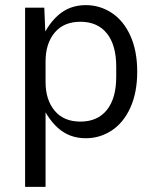

<svg xmlns="http://www.w3.org/2000/svg" viewBox="-20 -530 603 750"><path d="M78 -500H153L158 -380L133 -356Q161 -429 206 -469.5Q251 -510 315 -510Q370 -510 416 -480Q462 -450 489 -391Q516 -332 516 -250Q516 -168 489 -109Q462 -50 416 -20Q370 10 315 10Q251 10 206 -30.5Q161 -71 133 -144L158 -120V200H78ZM434 -230V-270Q434 -354 397.5 -399.5Q361 -445 294 -445Q229 -445 193.5 -402.5Q158 -360 158 -290V-210Q158 -140 193.5 -97.5Q229 -55 294 -55Q361 -55 397.5 -100.5Q434 -146 434 -230Z"/></svg>

Font: TASA Orbiter VF Text
Style: Regular
Weight: 400
Designer: Weizhong Zhang
Foundry: 本地遙控
Version: Version 1.001;Glyphs 3.2 (3192)